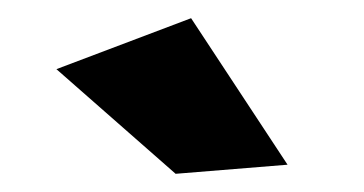

<svg xmlns="http://www.w3.org/2000/svg" viewBox="-20 -790 400 211"><path d="M190 -770 296 -609 173 -599 42 -714Z"/></svg>

Font: Montserrat V1
Style: Bold
Weight: 700
Designer: Julieta Ulanovsky
Foundry: Julieta Ulanovsky
Version: Version 6.001